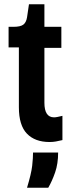

<svg xmlns="http://www.w3.org/2000/svg" viewBox="-20 -653 338 895"><path d="M211 9Q143 9 105.5 -30Q68 -69 68 -153V-432H20V-528H43Q75 -528 88.5 -538Q102 -548 106 -572L115 -633H187V-528H266V-430H187V-174Q187 -106 232 -106Q239 -106 248.5 -108Q258 -110 271 -113V0Q254 4 240.5 6.5Q227 9 211 9ZM106 222Q126 156 130 120Q134 84 134 58H251Q251 110 237 150.5Q223 191 205 222Z"/></svg>

Font: Bricolage Grotesque 12pt Condensed SemiBold
Style: Regular
Weight: 600
Width: 3
Designer: Mathieu Triay
Foundry: Atelier Triay
Version: Version 1.001; ttfautohint (v1.8.4.7-5d5b);gftools[0.9.33.de